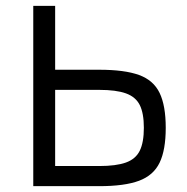

<svg xmlns="http://www.w3.org/2000/svg" viewBox="-20 -638 640 658"><path d="M94 0V-618H169V-17L117 -69H320Q378 -69 411.5 -81Q445 -93 459 -121.5Q473 -150 473 -200Q473 -250 459 -278Q445 -306 411.5 -318Q378 -330 320 -330H122V-399H320Q407 -399 456.5 -381Q506 -363 527 -319.5Q548 -276 548 -200Q548 -124 527 -80.5Q506 -37 456.5 -18.5Q407 0 320 0Z"/></svg>

Font: Victor Mono
Style: Regular
Weight: 400
Monospace: yes
Designer: Rune Bjørnerås
Version: Version 1.561;gftools[0.9.30]